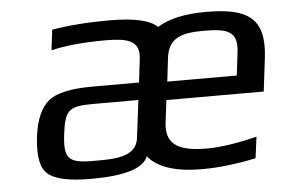

<svg xmlns="http://www.w3.org/2000/svg" viewBox="-42 -551 924 619"><g transform="rotate(-5 420.0 -242.0)"><path d="M645 -494C575 -494 523 -482 487 -459C464 -482 413 -494 334 -494C260 -494 197 -489 146 -480L138 -414C182 -425 241 -431 314 -431C383 -431 427 -422 419 -361L410 -286H260C191 -286 143 -276 117 -255C91 -234 74 -196 67 -140C60 -79 67 -39 90 -20C112 0 159 10 229 10C338 10 400 -9 414 -47C445 -9 503 10 588 10C642 10 701 3 763 -10L772 -79C707 -63 653 -55 611 -55C528 -55 475 -73 484 -149L493 -222H808L821 -329C837 -459 778 -494 645 -494ZM633 -434C707 -434 743 -424 735 -357L726 -281H501L510 -357C518 -423 563 -434 633 -434ZM240 -47C159 -47 146 -64 155 -141C165 -220 178 -230 259 -230H403L388 -109C381 -45 305 -47 240 -47Z"/></g></svg>

Font: Gamestation Text
Style: Italic
Weight: 400
Designer: Jonas Hecksher
Foundry: Jonas Hecksher, Playtypeª, e-types AS
Version: Version 1.003